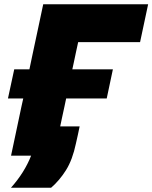

<svg xmlns="http://www.w3.org/2000/svg" viewBox="-20 -733 718 904"><path d="M31.5 151Q95 80 126.5 0H32Q44 -57 55.2 -109.5Q66.5 -162 81 -231.5L89.5 -269.5H17.5L47 -406.5H118.5L132.5 -473.5Q147.5 -543.5 159.2 -598.5Q171 -653.5 183.5 -713H677.5L639.5 -534.5H348Q343 -512.5 338.2 -489.5Q333.5 -466.5 328 -441L320.5 -406.5H511.5L482.5 -269.5H291.5L283.5 -231.5Q277.5 -205.5 272.8 -182.2Q268 -159 263.5 -138H355Q351.5 -120.5 346.8 -99Q342 -77.5 337.5 -57.5Q321.5 19 290.8 68Q260 117 220.5 151Z"/></svg>

Font: Commissioner ExtraBold
Style: Italic
Weight: 800
Italic angle: -12°
Designer: Kostas Bartsokas
Foundry: Kostas Bartsokas
Version: Version 1.000; ttfautohint (v1.8.3)